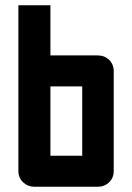

<svg xmlns="http://www.w3.org/2000/svg" viewBox="-20 -711 503 731"><path d="M111 0Q86 0 68 -17Q50 -34 50 -60V-691H172V-500H352Q378 -500 395.5 -483Q413 -466 413 -440V-60Q413 -34 395.5 -17Q378 0 352 0ZM172 -118H293V-382H172Z"/></svg>

Font: Tschichold
Style: Bold
Weight: 700
Designer: Peter Wiegel
Foundry: Peter Wiegel
Version: Version 1.000; ttfautohint (v1.3)